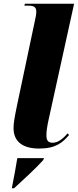

<svg xmlns="http://www.w3.org/2000/svg" viewBox="-20 -780 414 1021"><path d="M188 10C277 10 313 -22 347 -62L340 -71C319 -47 291 -21 261 -21C237 -21 227 -32 227 -58C226 -76 230 -106 239 -146L374 -760H112L110 -750H132C170 -750 173 -734 173 -716C173 -704 169 -684 165 -667L70 -217C57 -154 52 -124 52 -99C52 -26 102 10 188 10ZM44 215 43 221H55C100 180 177 109 210 71L214 61H72C64 109 57 150 44 215Z"/></svg>

Font: Noto Serif Display SemiCondensed Black
Style: Italic
Weight: 900
Width: 4
Italic angle: -12°
Designer: Monotype Design Team
Foundry: Monotype Imaging Inc.
Version: Version 2.009